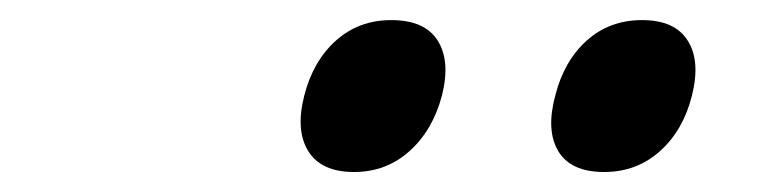

<svg xmlns="http://www.w3.org/2000/svg" viewBox="-20 -879 778 192"><path d="M421.9 -783.2Q412.6 -748.5 389.4 -727.8Q366.2 -707 334 -707Q301.3 -707 288.3 -727.8Q275.4 -748.5 284.2 -783.2Q293 -817.9 315.9 -838.4Q338.9 -858.9 371.1 -858.9Q404.8 -858.9 417.7 -838.4Q430.7 -817.9 421.9 -783.2ZM584 -707Q550.8 -707 538.3 -727.8Q525.9 -748.5 535.2 -783.2Q543.9 -817.9 566.7 -838.4Q589.4 -858.9 622.1 -858.9Q654.8 -858.9 667.7 -838.4Q680.7 -817.9 671.9 -783.2Q663.1 -748.5 639.9 -727.8Q616.7 -707 584 -707Z"/></svg>

Font: Sinkin Sans 600 SemiBold Italic
Style: Regular
Weight: 600
Italic angle: -112°
Designer: Keith Bates
Foundry: K-Type
Version: Sinkin Sans (version 1.0)  by Keith Bates   •   © 2014   www